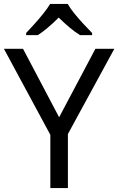

<svg xmlns="http://www.w3.org/2000/svg" viewBox="-20 -964 606 984"><path d="M283 -363 469 -714H566L328 -277V0H238V-273L0 -714H98ZM327 -944Q339 -922 361.5 -894.5Q384 -867 408.5 -840.5Q433 -814 452 -795V-784H390Q364 -800 336 -823.5Q308 -847 281 -874Q254 -847 227 -824Q200 -801 174 -784H114V-795Q133 -815 156.5 -841Q180 -867 202 -894.5Q224 -922 237 -944Z"/></svg>

Font: Noto Sans Tagbanwa
Style: Regular
Weight: 400
Designer: Monotype Design Team
Foundry: Monotype Imaging Inc.
Version: Version 2.001; ttfautohint (v1.8.4.7-5d5b)